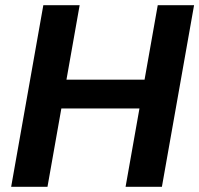

<svg xmlns="http://www.w3.org/2000/svg" viewBox="-20 -720 768 740"><path d="M464 0 588 -700H728L604 0ZM23 0 147 -700H287L163 0ZM198 -302 217 -413H560L540 -302Z"/></svg>

Font: DM Sans 18pt ExtraBold
Style: Italic
Weight: 800
Italic angle: -10°
Designer: Colophon Foundry, Jonny Pinhorn
Foundry: Colophon Foundry
Version: Version 4.004;gftools[0.9.30]